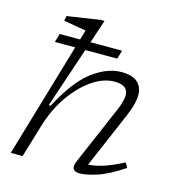

<svg xmlns="http://www.w3.org/2000/svg" viewBox="-111 -835 854 939"><g transform="rotate(15 316.0 -366.0)"><path d="M137 -168 86.5 0H26.5L197.5 -580H94.5L107 -623.5H210.5L225 -672.5Q216 -674 194.2 -677.8Q172.5 -681.5 149.2 -685.5Q126 -689.5 111.5 -692L117 -717L284.5 -742H302.5L263 -623.5H423.5L410 -580H248.5L145.5 -273.5H155.5Q227.5 -410.5 302 -466.2Q376.5 -522 448 -522Q504 -522 530 -498Q556 -474 556 -434Q556 -413 549.2 -386Q542.5 -359 527 -323L406.5 -42.5Q438 -43.5 480.2 -56.5Q522.5 -69.5 582 -100.5L595.5 -76Q518 -24.5 463.5 -7.2Q409 10 378 10Q352.5 10 344.5 -3Q336.5 -16 349.5 -46L474.5 -337Q496.5 -388 496.5 -417Q496.5 -468 427.5 -468Q371.5 -468 314.5 -428.8Q257.5 -389.5 210.2 -321.8Q163 -254 137 -168Z"/></g></svg>

Font: Newsreader Caption Light
Style: Italic
Weight: 300
Italic angle: -17°
Designer: Hugues Gentile
Foundry: Production Type
Version: Version 1.001